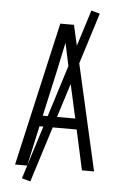

<svg xmlns="http://www.w3.org/2000/svg" viewBox="-60 -857 619 978"><g transform="rotate(5 250.0 -368.0)"><path d="M48 0 215 -735H285L452 0H390L345 -205H155L110 0ZM333 -260 282 -490Q274 -528 266 -565.5Q258 -603 250 -640Q242 -603 234 -565.5Q226 -528 218 -490L167 -260ZM133 79 89 67 367 -815 411 -803Z"/></g></svg>

Font: Iosevka SS18 Light
Style: Regular
Weight: 300
Monospace: yes
Designer: Belleve Invis
Foundry: Belleve Invis
Version: Version 25.1.1; ttfautohint (v1.8.4)